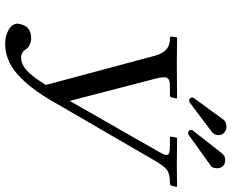

<svg xmlns="http://www.w3.org/2000/svg" viewBox="-97 -781 900 746"><g transform="rotate(90 353.0 -408.0)"><path d="M203.1 -40Q228.5 -40 252.7 -61Q276.9 -82 310.1 -136.2L196.8 -559.1Q193.8 -569.8 190.4 -577.4Q187 -585 179.7 -595.7Q172.4 -606.4 159.7 -612.3Q147 -618.2 129.9 -618.2Q125.5 -618.2 123.3 -620.1Q121.1 -622.1 122.1 -625L125 -645L127 -646Q189 -645 230 -645L360.8 -646L362.8 -645L358.9 -626Q357.4 -618.2 351.1 -618.2H312Q284.2 -618.2 280.8 -602.1Q279.3 -591.8 282.2 -575.2L372.1 -229L569.8 -575.2Q581.1 -595.2 582 -601.1V-605Q582 -612.8 573.5 -615.5Q564.9 -618.2 544.9 -618.2H516.1Q509.8 -618.2 511.2 -625L515.1 -645L517.1 -646Q582 -645 625 -645L705.1 -646L706.1 -645L702.1 -626Q700.7 -618.2 689.9 -618.2Q656.7 -618.2 641.8 -607.9Q627 -597.7 607.9 -565.9L373 -161.1Q321.8 -72.8 268.1 -25.4Q213.9 22 149.9 22Q118.7 22 95.2 8.1Q71.8 -5.9 71.8 -26.9Q71.8 -30.3 73.2 -33.2Q81.1 -79.1 127.9 -79.1Q139.6 -79.1 152.8 -73.7Q166 -68.4 169.9 -60.1Q183.1 -40 203.1 -40ZM474.1 -837.9Q485.4 -837.9 495.1 -829.3Q504.9 -820.8 504.9 -808.1Q504.9 -790.5 492.2 -780.8L377.9 -694.8Q372.1 -692.9 370.1 -692.9Q365.7 -692.9 362.3 -696.3Q358.9 -699.7 358.9 -704.1Q358.9 -709 360.8 -710.9L444.8 -826.2Q453.6 -837.9 474.1 -837.9ZM621.1 -774.9 503.9 -690.9Q501 -689 496.1 -689Q492.2 -689 488.5 -691.9Q484.9 -694.8 484.9 -699.2Q484.9 -705.1 486.8 -707L576.2 -820.8Q586.9 -833 601.1 -833Q617.7 -833 625.7 -824Q633.8 -814.9 633.8 -801.8Q633.8 -781.7 621.1 -774.9Z"/></g></svg>

Font: Linux Libertine G
Style: Italic
Weight: 400
Italic angle: -12°
Designer: Philipp H. Poll
Foundry: Philipp H. Poll
Version: Version 5.1.3